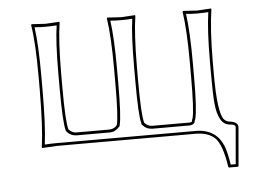

<svg xmlns="http://www.w3.org/2000/svg" viewBox="-45 -488 902 672"><g transform="rotate(-5 406.5 -152.0)"><path d="M140.1 0Q140.1 0 87.9 2.9L86.9 0Q96.7 -68.4 97.2 -200.2V-250Q97.2 -366.2 86.9 -429.2L88.9 -432.1Q90.8 -432.1 137.2 -429.2Q137.2 -429.2 186 -432.1L187 -429.2Q177.2 -368.2 176.8 -250V-200.2Q176.8 -82.5 185.1 -54.2Q196.8 -41.5 210.9 -41H329.1Q345.7 -42 355 -54.2Q362.8 -81.5 362.8 -200.2V-250Q362.8 -366.2 353 -429.2L355 -432.1Q356.9 -432.1 402.8 -429.2Q402.8 -429.2 452.1 -432.1L453.1 -429.2Q443.4 -368.2 442.9 -250V-200.2Q442.9 -82.5 451.2 -54.2Q462.9 -41.5 477.1 -41H608.9Q617.7 -41 618.2 -44.4Q619.1 -51.3 621.1 -54.2Q628.9 -81.5 628.9 -200.2V-249Q628.9 -362.3 619.1 -429.2L621.1 -432.1Q623 -432.1 669.9 -429.2L719.2 -432.1L720.2 -429.2Q709.5 -358.9 709 -249V-200.2Q709 -66.4 730.5 -41.5Q738.8 -33.2 749 -32.2Q778.3 -28.8 778.8 -11.2L767.1 125L765.1 127.9H732.9L731 125Q719.2 46.9 695.3 22.9Q671.4 0 627.9 0ZM140.1 -9.8H627.9Q702.6 -9.8 726.6 57.1Q734.4 79.6 740.2 118.2H757.8L769 -11.2Q769 -17.6 760.3 -20Q754.4 -21.5 748 -22Q709.5 -25.4 702.1 -100.6Q699.2 -132.3 699.2 -200.2V-249Q699.2 -354.5 708.5 -420.4Q690.9 -418.9 669.9 -418.9Q647 -418.9 630.4 -420.9Q639.2 -356.4 639.2 -249V-200.2Q639.2 -81.1 630.4 -51.3L629.9 -49.3L628.9 -47.9Q628.9 -47.9 626 -38.1Q619.6 -31.2 608.9 -30.8H477.1Q456.1 -31.7 442.9 -47.9L441.9 -49.3L441.4 -51.3Q433.1 -80.6 433.1 -200.2V-250Q433.1 -363.3 441.4 -420.4Q424.3 -418.9 402.8 -418.9Q380.9 -418.9 364.3 -420.4Q373 -359.4 373 -250V-200.2Q373 -81.1 364.7 -51.3L364.3 -49.3L362.8 -47.9Q348.6 -31.2 329.1 -30.8H210.9Q189.9 -31.7 177.2 -47.9L175.8 -49.3L175.3 -51.3Q167 -80.6 167 -200.2V-250Q167 -363.3 175.8 -420.4Q158.7 -418.9 137.2 -418.9Q115.2 -418.9 98.1 -420.4Q106.9 -359.4 106.9 -250V-200.2Q106.9 -75.7 98.1 -8.3Q117.7 -9.8 140.1 -9.8Z"/></g></svg>

Font: Linux Biolinum Outline O
Style: Bold
Weight: 700
Designer: Philipp H. Poll
Foundry: Philipp H. Poll
Version: Version 0.9.2